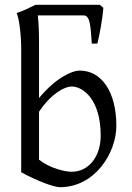

<svg xmlns="http://www.w3.org/2000/svg" viewBox="-20 -762 547 797"><path d="M277 -49C250 -49 188 -63 142 -99V-298C193 -375 250 -403 277 -403C325 -403 398 -349 398 -199C398 -114 350 -49 277 -49ZM409 -730 394 -742H127L90 -724C79 -719 65 -713 49 -708C60 -685 68 -614 68 -560V-47C130 -13 202 15 229 15C374 15 463 -127 463 -240C463 -380 402 -469 311 -469C277 -469 210 -437 142 -355V-583C142 -623 141 -662 137 -698H327C354 -698 356 -656 361 -581H384C392 -610 406 -685 409 -730Z"/></svg>

Font: Temporarium
Style: Regular
Weight: 400
Version: Version 1.1